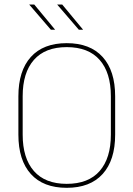

<svg xmlns="http://www.w3.org/2000/svg" viewBox="-20 -844 606 872"><path d="M283 9Q176.5 9 120 -53.8Q63.5 -116.5 63.5 -232.5V-406.5Q63.5 -522.5 120 -585.2Q176.5 -648 283 -648Q389.5 -648 446.2 -585.2Q503 -522.5 503 -406.5V-232.5Q503 -116.5 446.2 -53.8Q389.5 9 283 9ZM283 -9Q381.5 -9 432.5 -67.2Q483.5 -125.5 483.5 -232.5V-407Q483.5 -514 432.5 -572Q381.5 -630 283 -630Q185 -630 134 -572Q83 -514 83 -407V-232.5Q83 -125.5 134 -67.2Q185 -9 283 -9ZM135.5 -823.5 230 -709.5V-709H211L112.5 -823.5ZM262.5 -823.5 357 -709.5V-709H338L239.5 -823.5Z"/></svg>

Font: Anek Latin Thin
Style: Regular
Weight: 250
Designer: Yesha Goshar
Foundry: Ek Type
Version: Version 1.003